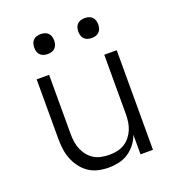

<svg xmlns="http://www.w3.org/2000/svg" viewBox="-132 -828 865 942"><g transform="rotate(-20 300.0 -357.0)"><path d="M276 8Q249 8 222.5 2Q196 -4 173.5 -19Q151 -34 134.5 -56Q118 -78 108 -103.5Q98 -129 94.5 -156Q91 -183 91 -210V-520H156V-210Q156 -190 159 -169.5Q162 -149 170 -130Q178 -111 191 -95Q204 -79 221.5 -68.5Q239 -58 259.5 -54Q280 -50 300 -50Q320 -50 340.5 -54Q361 -58 378.5 -68.5Q396 -79 409 -95Q422 -111 430 -130Q438 -149 441 -169.5Q444 -190 444 -210V-520H509V0H444V-102Q435 -77 418.5 -55.5Q402 -34 379.5 -19Q357 -4 330 2Q303 8 276 8ZM415 -618Q404 -618 394 -621Q384 -624 376.5 -631.5Q369 -639 366 -649Q363 -659 363 -670Q363 -681 366 -691Q369 -701 376.5 -708.5Q384 -716 394 -719Q404 -722 415 -722Q426 -722 436 -719Q446 -716 453.5 -708.5Q461 -701 464 -691Q467 -681 467 -670Q467 -659 464 -649Q461 -639 453.5 -631.5Q446 -624 436 -621Q426 -618 415 -618ZM185 -618Q174 -618 164 -621Q154 -624 146.5 -631.5Q139 -639 136 -649Q133 -659 133 -670Q133 -681 136 -691Q139 -701 146.5 -708.5Q154 -716 164 -719Q174 -722 185 -722Q196 -722 206 -719Q216 -716 223.5 -708.5Q231 -701 234 -691Q237 -681 237 -670Q237 -659 234 -649Q231 -639 223.5 -631.5Q216 -624 206 -621Q196 -618 185 -618Z"/></g></svg>

Font: Iosevka Light Extended
Style: Regular
Weight: 300
Width: 7
Monospace: yes
Designer: Belleve Invis
Foundry: Belleve Invis
Version: Version 32.5.0; ttfautohint (v1.8.4)